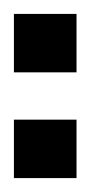

<svg xmlns="http://www.w3.org/2000/svg" viewBox="53 -765 130 276"><g transform="rotate(90 118.0 -627.0)"><path d="M0 -582V-672H84V-582ZM152 -582V-672H236V-582Z"/></g></svg>

Font: Saira UltraCondensed
Style: Bold
Weight: 700
Width: 1
Designer: Hector Gatti with collaboration of the Omnibus-Type team
Foundry: Omnibus-Type
Version: Version 1.101